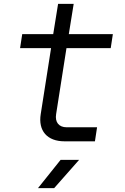

<svg xmlns="http://www.w3.org/2000/svg" viewBox="-20 -725 640 985"><path d="M311 0H467L478 -72H322C282 -72 261 -98 268 -140L321 -478H548L559 -550H333L358 -705H278L253 -550H94L83 -478H242L189 -140C175 -54 222 0 311 0ZM175 240H258L386 95H291Z"/></svg>

Font: JetBrains Mono Light
Style: Italic
Weight: 336
Italic angle: -9°
Monospace: yes
Designer: Philipp Nurullin, Konstantin Bulenkov
Foundry: JetBrains
Version: Version 2.305